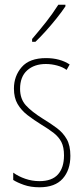

<svg xmlns="http://www.w3.org/2000/svg" viewBox="-20 -834 352 813"><path d="M278 -174Q278 -114 245.5 -77.5Q213 -41 147 -41Q110 -41 81.5 -51Q53 -61 36 -72V-103Q58 -87 87 -77Q116 -67 147 -67Q200 -67 225.5 -95.5Q251 -124 251 -176Q251 -211 240 -232.5Q229 -254 208 -270.5Q187 -287 157 -305Q123 -326 96.5 -346.5Q70 -367 54.5 -393.5Q39 -420 39 -459Q39 -512 72 -550Q105 -588 175 -588Q234 -588 275 -561L262 -538Q246 -550 222 -556.5Q198 -563 174 -563Q125 -563 95 -536Q65 -509 65 -458Q65 -415 89.5 -388Q114 -361 162 -331Q195 -311 221 -291.5Q247 -272 262.5 -245Q278 -218 278 -174ZM257 -807Q241 -783 218.5 -755Q196 -727 173 -701.5Q150 -676 130 -657H116V-669Q150 -709 176 -742Q202 -775 227 -814H257Z"/></svg>

Font: Noto Sans Tamil UI ExtraCondensed Thin
Style: Regular
Weight: 100
Width: 2
Designer: Jelle Bosma - Monotype Design Team
Foundry: Monotype Imaging Inc.
Version: Version 2.004; ttfautohint (v1.8.4.7-5d5b)